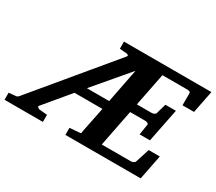

<svg xmlns="http://www.w3.org/2000/svg" viewBox="-177 -920 1315 1170"><g transform="rotate(30 481.0 -335.5)"><path d="M346.2 -312H502.9L549.8 -551.8ZM983.9 -513.2H902.8V-598.1Q902.8 -605.5 895.5 -608.2Q888.2 -610.8 879.9 -610.8H705.1L659.2 -378.9H763.2Q770.5 -378.9 779.5 -382.6Q788.6 -386.2 791 -394L811 -463.9H884.8L837.9 -229H765.1L776.9 -304.2Q777.3 -307.1 775.4 -309.6Q773.4 -312 770 -314Q766.6 -315.9 762.2 -316.9Q757.8 -317.9 753.9 -317.9H647L596.2 -60.1H800.8Q804.2 -60.1 808.6 -61Q813 -62 817.1 -64Q821.3 -65.9 824.7 -68.6Q828.1 -71.3 829.1 -74.2L860.8 -173.8H939L904.8 0H375V-49.8Q399.4 -51.8 414.8 -53Q430.2 -54.2 438.7 -54.9Q447.3 -55.7 450.4 -56.4Q453.6 -57.1 454.3 -58.8Q455.1 -60.5 454.6 -63.2Q454.1 -65.9 455.1 -70.8L491.2 -250H294.9L146 -71.8Q143.6 -68.8 145.3 -65.9Q147 -63 150.1 -60.5Q153.3 -58.1 156.2 -56.6Q159.2 -55.2 160.2 -55.2L216.8 -49.8V0H-53.2V-49.8Q-44.4 -50.8 -36.1 -51.3Q-27.8 -51.8 -21 -52.7Q-13.2 -53.7 -5.9 -54.2Q-1.5 -54.7 1.5 -55.4Q4.4 -56.2 6.8 -57.9Q9.3 -59.6 12.5 -63Q15.6 -66.4 20 -71.8L460 -601.1Q465.3 -606.9 460.9 -611.6Q456.5 -616.2 445.8 -617.2Q438 -617.2 430.2 -618.2Q423.3 -618.7 415.3 -619.4Q407.2 -620.1 399.9 -621.1V-670.9H1015.1Z"/></g></svg>

Font: Charis SIL
Style: Bold Italic
Weight: 700
Italic angle: -11°
Foundry: SIL International
Version: Version 4.112